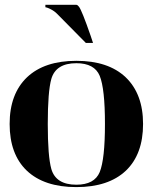

<svg xmlns="http://www.w3.org/2000/svg" viewBox="-20 -762 626 787"><path d="M361.3 -585.9H332L215.3 -704.1Q202.6 -717.3 186 -725.1Q170.9 -732.4 166 -732.4V-742.2H293Q297.9 -742.2 303.7 -734.4Q315.4 -719.7 351.6 -615.2ZM293 -4.9Q367.2 -4.9 388.7 -56.6Q410.2 -109.4 410.2 -253.9Q410.2 -398.4 388.7 -451.2Q367.2 -502.9 293 -502.9Q209 -502.9 190.4 -438.5Q175.8 -386.7 175.8 -253.9Q175.8 -121.1 190.4 -69.3Q209 -4.9 293 -4.9ZM293 4.9Q161.1 4.9 89.8 -62.5Q19.5 -129.9 19.5 -253.9Q19.5 -377 90.8 -445.3Q162.1 -512.7 293 -512.7Q423.8 -512.7 495.1 -445.3Q566.4 -377 566.4 -253.9Q566.4 -129.9 496.1 -62.5Q424.8 4.9 293 4.9Z"/></svg>

Font: spinwerad
Style: Bold
Weight: 700
Width: 7
Version: Version 0.3